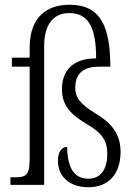

<svg xmlns="http://www.w3.org/2000/svg" viewBox="-20 -779 568 809"><path d="M352 10C435 10 488 -43 488 -139C488 -204 461 -254 384 -300C315 -341 297 -372 297 -408C297 -457 318 -498 397 -498H445C444 -662 408 -759 273 -759C180 -759 105 -710 105 -578V-536H30V-498H105V-107C105 -40 88 -32 43 -32H24V0H166V-585C166 -664 197 -724 272 -724C358 -724 385 -653 385 -533C284 -533 241 -479 241 -403C241 -329 285 -292 351 -253C414 -216 432 -182 432 -130C432 -63 402 -26 353 -26C290 -26 264 -75 263 -160C246 -160 224 -147 224 -101C224 -36 273 10 352 10Z"/></svg>

Font: Noto Serif Georgian Condensed Light
Style: Regular
Weight: 300
Width: 3
Designer: Monotype Design Team, Akaki Razmadze
Foundry: Google LLC
Version: Version 2.003